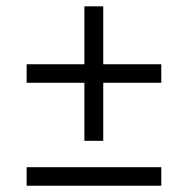

<svg xmlns="http://www.w3.org/2000/svg" viewBox="-20 -592 599 612"><path d="M309.1 -328.1V-143.1H249V-328.1H64.9V-387.2H249V-571.8H309.1V-387.2H494.1V-328.1ZM494.1 0H64.9V-59.1H494.1Z"/></svg>

Font: Droid Serif
Style: Regular
Weight: 400
Version: Version 1.00 build 112